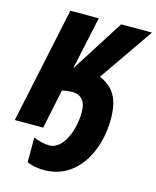

<svg xmlns="http://www.w3.org/2000/svg" viewBox="-137 -807 929 1143"><g transform="rotate(15 327.5 -235.5)"><path d="M246 243C451 243 552 42 552 -152C552 -272 517 -340 424 -380L655 -714H465L257 -387L327 -714H152L1 0H176L226 -241C244 -247 270 -250 288 -250C340 -250 374 -219 374 -150C374 -30 320 93 238 93C211 93 172 85 140 70V223C175 238 212 243 246 243Z"/></g></svg>

Font: Noto Sans Condensed Black
Style: Italic
Weight: 900
Width: 3
Italic angle: -12°
Designer: Monotype Design Team
Foundry: Monotype Imaging Inc.
Version: Version 2.013